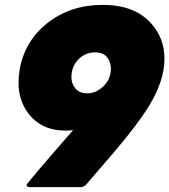

<svg xmlns="http://www.w3.org/2000/svg" viewBox="-20 -768 695 788"><path d="M311 0H103Q89 0 89 -9Q89 -15 280 -234Q266 -232 249 -232Q150 -232 96 -303Q56 -356 56 -429Q56 -455 61 -484Q82 -601 176 -674.5Q270 -748 402 -748Q534 -748 602 -670Q655 -610 655 -527Q655 -437 592 -334Q545 -257 445 -140L335 -12Q325 0 311 0ZM339 -385Q371 -385 399 -409Q435 -439 435 -487Q435 -513 419.5 -533Q404 -553 369 -553Q335 -553 308 -530Q273 -500 273 -450Q273 -426 289 -405.5Q305 -385 339 -385Z"/></svg>

Font: YamahaIndonesia935. App Black
Style: Italic
Weight: 900
Italic angle: -10°
Designer: Dalton Maag Ltd
Foundry: Dalton Maag Ltd
Version: Version 1.002; January 01, 2024; Regular/Italic